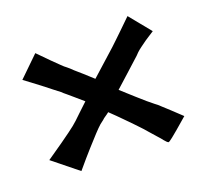

<svg xmlns="http://www.w3.org/2000/svg" viewBox="-85 -629 661 625"><g transform="rotate(-20 246.0 -316.0)"><path d="M399.4 -100.6Q394.5 -102.5 386.7 -112.3Q381.8 -119.1 370.1 -131.8Q359.4 -143.6 348.6 -156.2Q337.9 -168.9 330.1 -176.8Q323.2 -183.6 312.5 -195.3Q302.7 -205.1 287.1 -221.2Q271.5 -237.3 248 -259.8Q242.2 -254.9 235.4 -250.5Q228.5 -246.1 223.6 -241.2Q216.8 -236.3 210.9 -231.4Q202.1 -223.6 187.5 -208Q174.8 -194.3 153.3 -170.4Q131.8 -146.5 100.6 -109.4L14.6 -178.7Q48.8 -202.1 70.3 -217.3Q91.8 -232.4 103.5 -241.2Q117.2 -252 124 -256.8Q128.9 -260.7 138.7 -269.5Q146.5 -277.3 158.7 -288.6Q170.9 -299.8 190.4 -318.4Q173.8 -333 161.6 -343.3Q149.4 -353.5 141.6 -360.4Q131.8 -368.2 126 -374Q118.2 -379.9 104.5 -390.6Q92.8 -400.4 72.8 -415.5Q52.7 -430.7 21.5 -454.1L90.8 -521.5Q114.3 -497.1 129.9 -481.9Q145.5 -466.8 154.3 -458Q165 -447.3 170.9 -443.4Q179.7 -436.5 190.4 -425.8Q200.2 -417 214.4 -404.8Q228.5 -392.6 246.1 -376L333 -454.1Q340.8 -460.9 351.6 -471.7Q361.3 -481.4 376.5 -495.6Q391.6 -509.8 414.1 -532.2L474.6 -458Q437.5 -434.6 422.9 -422.9Q412.1 -415 406.2 -409.2Q399.4 -401.4 385.7 -389.6Q374 -378.9 354.5 -361.3Q335 -343.8 304.7 -316.4Q331.1 -292 349.1 -276.4Q367.2 -260.7 377.9 -251Q390.6 -240.2 399.4 -233.4Q408.2 -227.5 418.9 -216.8Q428.7 -208 442.9 -194.8Q457 -181.6 476.6 -163.1Q452.1 -141.6 437.5 -129.4Q422.9 -117.2 415 -110.8Q407.2 -104.5 403.8 -102.5Q400.4 -100.6 399.4 -100.6Z"/></g></svg>

Font: Irish Grover
Style: Regular
Weight: 400
Designer: Squid
Foundry: Font Diner, Inc DBA Sideshow
Version: Version 1.000